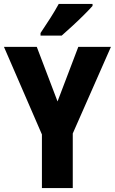

<svg xmlns="http://www.w3.org/2000/svg" viewBox="-20 -951 581 971"><path d="M271 -438 376 -714H541L348 -276V0H192V-271L0 -714H166ZM448 -921Q432 -903 404.5 -875.5Q377 -848 346.5 -820Q316 -792 292 -771H185V-784Q210 -821 234.5 -859.5Q259 -898 277 -931H448Z"/></svg>

Font: Noto Sans Sinhala Condensed ExtraBold
Style: Regular
Weight: 800
Width: 3
Designer: Jelle Bosma - Monotype Design Team
Foundry: Monotype Imaging Inc.
Version: Version 2.006; ttfautohint (v1.8.4.7-5d5b)